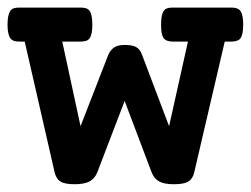

<svg xmlns="http://www.w3.org/2000/svg" viewBox="-28 -471 656 502"><path d="M22.5 -362.3Q13.7 -362.3 8.1 -364.3Q2.4 -366.2 -1 -371.1Q-8.3 -381.3 -8.3 -406.7Q-8.3 -431.2 -1.5 -441.9Q2 -447.3 7.8 -449.2Q13.7 -451.2 22.5 -451.2H182.6Q191.4 -451.2 197.3 -449.2Q203.1 -447.3 206.5 -442.4Q213.4 -432.6 213.4 -406.7Q213.4 -380.9 206.5 -371.1Q203.1 -366.2 197.3 -364.3Q191.4 -362.3 182.6 -362.3H134.8L182.6 -141.1L254.9 -327.1Q260.3 -339.8 270 -346.7Q279.8 -353.5 298.3 -353.5Q317.9 -353.5 327.6 -348.1Q337.4 -342.8 342.3 -330.6L414.1 -141.1L463.4 -362.3H423.8Q406.2 -362.3 399.4 -371.6Q393.1 -381.3 393.1 -406.7Q393.1 -432.1 399.9 -442.4Q403.3 -447.3 408.9 -449.2Q414.6 -451.2 423.8 -451.2H577.1Q594.2 -451.2 600.6 -442.4Q607.9 -432.1 607.9 -406.7Q607.9 -380.9 600.6 -370.6Q594.2 -362.3 577.1 -362.3H559.6L480 -21Q476.1 -3.4 464.4 3.7Q452.6 10.7 426.8 10.7Q400.9 10.7 387.7 3.2Q374.5 -4.4 368.2 -21L297.9 -207L226.6 -21Q220.2 -4.4 206.1 3.4Q192.4 10.7 167 10.7Q142.1 10.7 130.4 3.9Q118.7 -3.4 114.7 -21L36.6 -362.3Z"/></svg>

Font: Courier Prime SemiBold
Style: Regular
Weight: 600
Designer: Alan Dague-Greene
Foundry: Quote-Unquote Apps
Version: Version 1.202